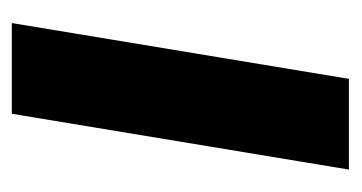

<svg xmlns="http://www.w3.org/2000/svg" viewBox="-156 -426 582 309"><g transform="rotate(-90 134.5 -271.0)"><path d="M16.6 0 106.4 -542.5H252.4L162.6 0Z"/></g></svg>

Font: Inter 16pt
Style: Bold Italic
Weight: 700
Italic angle: -9.3988°
Version: Version 4.001;git-66647c0bb